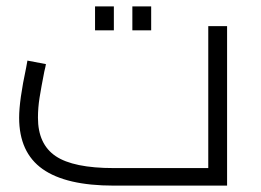

<svg xmlns="http://www.w3.org/2000/svg" viewBox="-20 -582 817 602"><path d="M692 -500V0H337Q187 0 113.5 -52Q40 -104 40 -213Q40 -267 62 -370L66 -392L124 -381Q123 -374 119 -358Q109 -307 104 -275.5Q99 -244 99 -213Q99 -130 154.5 -92.5Q210 -55 337 -55H633V-500ZM278 -562H337V-487H278ZM395 -562H454V-487H395Z"/></svg>

Font: Cairo Light
Style: Regular
Weight: 300
Designer: Mohamed Gaber, Accademia di Belle Arti di Urbino and others
Foundry: Kief Type Foundry, Accademia di Belle Arti di Urbino and others
Version: Version 3.011